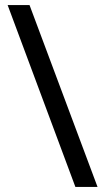

<svg xmlns="http://www.w3.org/2000/svg" viewBox="-20 -734 412 754"><path d="M96 -714 363 0H276L10 -714Z"/></svg>

Font: Noto Sans Nag Mundari
Style: Regular
Weight: 400
Designer: Muthu Nedumaran
Version: Version 1.000; ttfautohint (v1.8.4.7-5d5b)